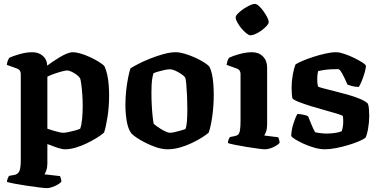

<svg xmlns="http://www.w3.org/2000/svg" viewBox="-20 -769 1964 989"><path d="M221 200Q211 200 182.5 196.5Q154 193 120 188Q86 183 57 177.5Q28 172 16 168Q16 160 19.5 151Q23 142 26 137L54 132Q71 129 79 114Q87 99 87 54V-388Q87 -398 82.5 -405Q78 -412 70 -415L15 -435Q17 -449 21 -458.5Q25 -468 29 -472Q46 -480 80.5 -490Q115 -500 146 -500Q180 -500 201.5 -480.5Q223 -461 223 -431Q235 -440 252 -451.5Q269 -463 288 -474.5Q307 -486 324.5 -493Q342 -500 356 -500Q371 -500 394 -493.5Q417 -487 441 -476Q465 -465 486 -452.5Q507 -440 518 -428Q527 -409 532.5 -383.5Q538 -358 540 -330.5Q542 -303 542 -277Q542 -220 534 -168Q526 -116 516 -86Q504 -75 481 -60.5Q458 -46 429.5 -32Q401 -18 371 -9Q341 0 315 0Q299 0 274 -8.5Q249 -17 224 -27V73Q224 94 218.5 109Q213 124 209 129L289 138Q291 142 293.5 150Q296 158 296 167Q291 174 277 182Q263 190 248 195Q233 200 221 200ZM306 -85Q314 -85 331.5 -88.5Q349 -92 367 -97Q385 -102 393 -106Q400 -124 403 -157Q406 -190 406 -222Q406 -253 404 -281.5Q402 -310 399 -332.5Q396 -355 393 -365Q388 -374 375.5 -383.5Q363 -393 349 -399.5Q335 -406 326 -406Q317 -406 296.5 -400.5Q276 -395 255.5 -387.5Q235 -380 224 -374V-106Q239 -101 255 -96Q271 -91 285 -88Q299 -85 306 -85Z M843 0Q817 0 787.5 -9.5Q758 -19 730.5 -33Q703 -47 683 -60.5Q663 -74 656 -83Q640 -104 633 -144Q626 -184 626 -229Q626 -267 630 -303Q634 -339 640 -369Q646 -399 652 -417Q666 -426 693 -440Q720 -454 754 -467.5Q788 -481 822.5 -490.5Q857 -500 886 -500Q905 -500 930.5 -492.5Q956 -485 982 -473.5Q1008 -462 1029 -449Q1050 -436 1059 -425Q1067 -410 1072 -386.5Q1077 -363 1079 -335.5Q1081 -308 1081 -281Q1081 -224 1073.5 -170.5Q1066 -117 1055 -86Q1043 -75 1020 -60.5Q997 -46 967.5 -32Q938 -18 906 -9Q874 0 843 0ZM856 -85Q864 -85 879.5 -88.5Q895 -92 911 -96.5Q927 -101 935 -104Q941 -117 943 -145.5Q945 -174 945 -205Q945 -237 943.5 -273Q942 -309 939.5 -337Q937 -365 933 -371Q929 -377 915.5 -386.5Q902 -396 885 -404Q868 -412 854 -412Q844 -412 827.5 -408.5Q811 -405 795.5 -400.5Q780 -396 771 -392Q768 -385 765 -368.5Q762 -352 761 -332Q760 -312 760 -291Q760 -257 762 -222.5Q764 -188 767 -162.5Q770 -137 772 -131Q775 -128 785 -120.5Q795 -113 808 -105Q821 -97 834 -91Q847 -85 856 -85Z M1346 0Q1335 0 1309 -3.5Q1283 -7 1251.5 -12Q1220 -17 1193 -22.5Q1166 -28 1154 -32Q1154 -40 1157 -48.5Q1160 -57 1164 -63L1189 -68Q1200 -70 1206.5 -75.5Q1213 -81 1216 -97.5Q1219 -114 1219 -146V-388Q1219 -398 1214.5 -405Q1210 -412 1202 -415L1147 -435Q1149 -446 1152 -456Q1155 -466 1161 -472Q1179 -481 1213.5 -490.5Q1248 -500 1278 -500Q1313 -500 1334.5 -478Q1356 -456 1356 -421V-127Q1356 -106 1350.5 -91Q1345 -76 1341 -71L1413 -62Q1415 -58 1417.5 -50.5Q1420 -43 1420 -33Q1415 -26 1401.5 -18Q1388 -10 1373 -5Q1358 0 1346 0ZM1270 -587Q1262 -587 1249 -597.5Q1236 -608 1223.5 -623Q1211 -638 1202.5 -653.5Q1194 -669 1194 -679Q1194 -688 1205.5 -699.5Q1217 -711 1233.5 -722.5Q1250 -734 1266.5 -741.5Q1283 -749 1292 -749Q1302 -749 1314 -738Q1326 -727 1337 -711.5Q1348 -696 1356 -681Q1364 -666 1364 -655Q1364 -647 1353 -635Q1342 -623 1327 -612Q1312 -601 1296 -594Q1280 -587 1270 -587Z M1653 0Q1628 0 1598.5 -8.5Q1569 -17 1543 -29Q1517 -41 1499.5 -52Q1482 -63 1480 -69Q1481 -99 1491 -131Q1501 -163 1512 -182Q1530 -181 1545.5 -177.5Q1561 -174 1567 -170Q1573 -155 1583 -130.5Q1593 -106 1603 -88Q1614 -85 1632 -83Q1650 -81 1662 -81Q1679 -81 1701 -83.5Q1723 -86 1740 -93Q1743 -100 1745.5 -114Q1748 -128 1748 -142Q1748 -150 1747.5 -158.5Q1747 -167 1746 -171Q1743 -175 1717.5 -183Q1692 -191 1655 -201Q1618 -211 1581 -222.5Q1544 -234 1517.5 -244.5Q1491 -255 1486 -263Q1484 -273 1483 -288.5Q1482 -304 1482 -318Q1482 -350 1488 -383.5Q1494 -417 1502 -437Q1514 -445 1538.5 -455.5Q1563 -466 1594 -476Q1625 -486 1656 -493Q1687 -500 1712 -500Q1728 -500 1753.5 -491.5Q1779 -483 1804.5 -470.5Q1830 -458 1847.5 -446.5Q1865 -435 1865 -429Q1865 -419 1859 -397.5Q1853 -376 1844.5 -354.5Q1836 -333 1828 -321Q1807 -322 1792 -326Q1777 -330 1770 -333Q1756 -366 1743 -389.5Q1730 -413 1722 -413Q1704 -413 1684.5 -412Q1665 -411 1648.5 -408.5Q1632 -406 1619 -403Q1616 -392 1615 -380.5Q1614 -369 1614 -360Q1614 -349 1615 -340.5Q1616 -332 1618 -324Q1622 -320 1645.5 -314Q1669 -308 1703 -299.5Q1737 -291 1772.5 -281Q1808 -271 1836 -259Q1864 -247 1875 -235Q1879 -225 1880.5 -207Q1882 -189 1882 -173Q1882 -140 1876 -106Q1870 -72 1862 -59Q1850 -50 1826 -40Q1802 -30 1771.5 -21Q1741 -12 1710 -6Q1679 0 1653 0Z"/></svg>

Font: Texturina 12pt
Style: Bold
Weight: 700
Designer: Guillermo Torres Carreño
Foundry: Omnibus-Type
Version: Version 1.002